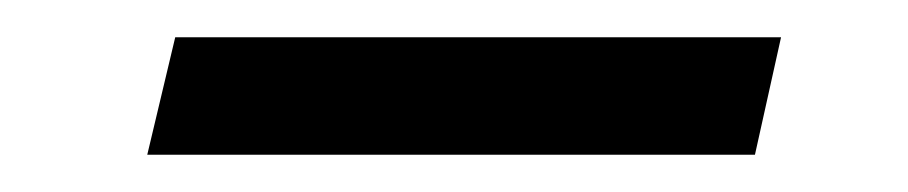

<svg xmlns="http://www.w3.org/2000/svg" viewBox="-20 -333 487 103"><path d="M59 -250 74 -313H399L385 -250Z"/></svg>

Font: Red Hat Text VF
Style: Italic
Weight: 400
Italic angle: -12°
Designer: Pentagram, MCKL
Foundry: Pentagram, MCKL
Version: Version 1.023